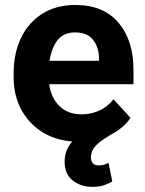

<svg xmlns="http://www.w3.org/2000/svg" viewBox="-20 -558 580 769"><path d="M429.7 168.9Q417.5 176.3 398.2 183.3Q378.9 190.4 349.6 190.4Q303.7 190.4 271.2 164.8Q238.8 139.2 238.8 89.8Q238.8 68.8 245.8 48.3Q252.9 27.8 269.5 8.8Q195.8 2.4 143.3 -33Q90.8 -68.4 62.7 -123.8Q34.7 -179.2 34.7 -246.1V-265.6Q34.7 -345.7 64.7 -407.2Q94.7 -468.8 150.1 -503.4Q205.6 -538.1 282.2 -538.1Q394.5 -538.1 454.6 -467Q514.6 -396 514.6 -279.3V-220.7H177.2Q184.1 -167 217.8 -133.5Q251.5 -100.1 306.6 -100.1Q344.7 -100.1 377.7 -115Q410.6 -129.9 434.6 -160.2L502.9 -85.9Q489.7 -66.4 468.5 -48.1Q447.3 -29.8 418.5 -16.1L419.4 -15.6Q382.8 5.4 363.5 25.6Q344.2 45.9 344.2 72.8Q344.2 86.4 351.3 95.5Q358.4 104.5 376 104.5Q390.1 104.5 399.2 101.1Q408.2 97.7 414.6 94.2ZM280.8 -428.2Q234.9 -428.2 210.4 -397Q186 -365.7 178.7 -314.5H376.5V-325.2Q376 -368.7 352.8 -398.4Q329.6 -428.2 280.8 -428.2Z"/></svg>

Font: Vazirmatn RD UI
Style: Bold
Weight: 700
Designer: Saber Rastikerdar
Foundry: Saber Rastikerdar
Version: Version 33.003